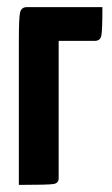

<svg xmlns="http://www.w3.org/2000/svg" viewBox="-20 -520 314 540"><path d="M33 -405Q33 -470 36.5 -485Q40 -500 56 -500H268Q268 -434 265 -419.5Q262 -405 246 -405H145V-20V-19Q145 -5 131 -2.5Q117 0 33 0Z"/></svg>

Font: Yanone Kaffeesatz Bold
Style: Regular
Weight: 700
Designer: Yanone (Cyrillic: Daniel Pouzeot)
Foundry: Yanone
Version: Version 1.003;PS 001.003;hotconv 1.0.88;makeotf.lib2.5.64775